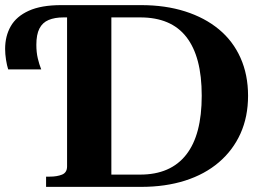

<svg xmlns="http://www.w3.org/2000/svg" viewBox="-27 -730 1025 750"><path d="M212 -710H524Q619 -710 696 -685.5Q773 -661 828 -615.5Q883 -570 912.5 -504Q942 -438 942 -356Q942 -274 912.5 -208.5Q883 -143 828 -96Q773 -49 696 -24.5Q619 0 524 0H153V-40H167Q196 -40 215.5 -48Q235 -56 235 -80V-662H221Q187 -662 163 -652Q139 -642 127 -618.5Q115 -595 115 -555Q115 -526 120.5 -502.5Q126 -479 134 -459H5Q0 -474 -3.5 -496.5Q-7 -519 -7 -539Q-7 -589 15 -627.5Q37 -666 85.5 -688Q134 -710 212 -710ZM521 -662H408V-48H521Q580 -48 625 -67.5Q670 -87 700.5 -126Q731 -165 746 -222.5Q761 -280 761 -356Q761 -433 746 -490Q731 -547 701 -585.5Q671 -624 626 -643Q581 -662 521 -662Z"/></svg>

Font: Roboto Serif 120pt Expanded SemiBold
Style: Regular
Weight: 600
Width: 7
Designer: Greg Gazdowicz
Foundry: Commercial Type
Version: Version 1.008